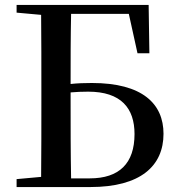

<svg xmlns="http://www.w3.org/2000/svg" viewBox="-20 -755 715 775"><path d="M535 -540H583L580 -735H47V-704L146 -695C147 -596 147 -496 147 -396V-349C147 -245 147 -142 146 -41L47 -32V0H345C547 0 640 -85 640 -215C640 -336 555 -420 351 -420C321 -420 292 -419 265 -416C265 -510 265 -605 267 -699H500ZM267 -35C265 -140 265 -245 265 -350V-382C288 -384 311 -385 336 -385C469 -385 523 -318 523 -214C523 -96 462 -35 342 -35Z"/></svg>

Font: GenKiMin2 TW SB
Style: Regular
Weight: 600
Version: Version 2.100;PS 2.1;hotconv 16.6.51;makeotf.lib2.5.65220 DE